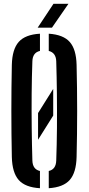

<svg xmlns="http://www.w3.org/2000/svg" viewBox="-20 -986 468 1014"><path d="M191 8Q113.5 3.5 79 -35.2Q44.5 -74 42.5 -157Q37.5 -400 42.5 -643.5Q44.5 -726 79 -764.8Q113.5 -803.5 191 -808V-717Q152.5 -708.5 151 -662.5Q148 -581 147.2 -491.2Q146.5 -401.5 147.5 -311.2Q148.5 -221 151 -138Q152.5 -91.5 191 -83ZM237.5 8V-83Q275.5 -91.5 277 -138Q280 -221 280.8 -311.2Q281.5 -401.5 280.5 -491.2Q279.5 -581 277 -662.5Q275.5 -707.5 237.5 -717V-808Q314.5 -803 348.5 -764.2Q382.5 -725.5 384.5 -643.5Q390.5 -399 384.5 -157Q382.5 -74.5 348.5 -35.8Q314.5 3 237.5 8ZM181 -248V-389L261 -516.5V-375.5ZM179 -840 262.5 -966H341.5L254.5 -840Z"/></svg>

Font: Big Shoulders Stencil Display
Style: Bold
Weight: 700
Designer: Patric King
Foundry: XO Type Co
Version: Version 1.000